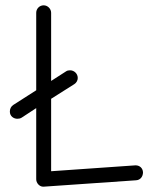

<svg xmlns="http://www.w3.org/2000/svg" viewBox="-20 -701 568 721"><path d="M517 -54C516 -70.2 504.2 -80.1 489.2 -80.1C488.5 -80.1 487.7 -80 487 -80L172 -58V-330L259 -385C267 -390 272 -399 272 -408C272 -425 258 -437 243 -437C238 -437 232 -436 228 -433L172 -397V-653C172 -668 159 -681 144 -681C128 -681 116 -668 116 -653V-362L30 -307C21 -301 17 -292 17 -282C17 -264 32 -255 45 -255C51 -255 56 -256 61 -259L116 -295V-28C116 -13.5 128.1 0.1 142.5 0.1C143 0.1 143.5 0 144 0L491 -24C508 -25 517 -39 517 -54Z"/></svg>

Font: Comic Neue
Style: Normal
Weight: 400
Designer: Craig Rozynski
Foundry: Craig Rozynski
Version: Version 2.003